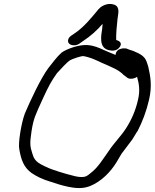

<svg xmlns="http://www.w3.org/2000/svg" viewBox="-20 -908 786 975"><path d="M645 -508C655 -508 669 -512 676 -518C686 -484 692 -448 681 -402C669 -348 648 -300 621 -258C596 -218 562 -186 534 -144C504 -102 477 -56 440 -29L439 -28C423 -15 416 -9 395 -9C385 -9 374 -10 362 -13C332 -20 302 -29 273 -38H272V-39C239 -48 213 -60 185 -75C160 -90 151 -104 144 -129C132 -165 131 -180 140 -241C145 -275 152 -301 159 -319C166 -338 180 -369 198 -408C227 -471 240 -495 269 -536C289 -557 316 -589 337 -603H338C344 -608 395 -625 404 -623C439 -617 470 -602 499 -588C543 -569 585 -553 609 -526H610L623 -516C628 -511 635 -508 645 -508ZM505 -655C484 -665 456 -677 425 -679C383 -683 317 -659 293 -641C270 -621 245 -587 226 -563C187 -511 134 -397 105 -329V-328C89 -285 71 -182 78 -150C87 -98 100 -58 141 -29C166 -12 197 3 234 14L281 29C309 37 346 47 382 47C402 47 418 44 437 37C496 13 542 -36 571 -83L597 -127C616 -152 634 -176 652 -200C660 -213 669 -227 677 -241H678C703 -290 723 -341 737 -402C753 -471 744 -521 733 -569C723 -600 721 -618 682 -638C664 -647 648 -653 636 -656L621 -662H620C612 -663 603 -663 593 -660C574 -655 567 -640 567 -629C546 -638 524 -646 505 -655ZM356 -678C368 -678 377 -682 384 -687L401 -699C438 -723 472 -753 501 -787C500 -780 500 -773 499 -763C493 -725 482 -667 530 -654C549 -649 572 -648 587 -668C604 -690 585 -701 570 -705C569 -734 573 -780 577 -813C579 -835 592 -872 561 -884C553 -887 545 -888 537 -888C512 -887 491 -874 480 -861C443 -816 406 -770 358 -738L339 -725C333 -720 328 -714 326 -706C322 -690 335 -678 356 -678Z"/></svg>

Font: Stray Cat
Style: BdExtObl
Weight: 700
Version: Version 1.0